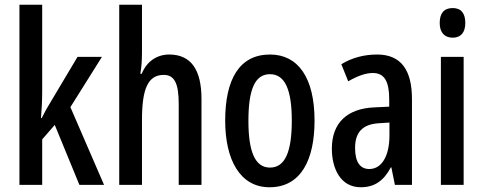

<svg xmlns="http://www.w3.org/2000/svg" viewBox="-20 -780 2039 810"><path d="M158 -397V-760H62V0H158V-192L211 -253L315 0H419L277 -328L410 -540H307L192 -347C180 -328 168 -306 156 -282H153C156 -319 158 -357 158 -397Z M579 -559V-760H483V0H579V-274C579 -405 604 -464 671 -464C716 -464 734 -428 734 -341V0H830V-363C830 -484 787 -550 694 -550C642 -550 599 -521 578 -469H572C577 -496 579 -527 579 -559Z M1307 -271C1307 -453 1237 -550 1119 -550C989 -550 930 -444 930 -271C930 -107 992 10 1117 10C1251 10 1307 -108 1307 -271ZM1028 -270C1028 -402 1055 -467 1119 -467C1182 -467 1211 -402 1211 -271C1211 -138 1182 -73 1119 -73C1056 -73 1028 -140 1028 -270Z M1571 -550C1515 -550 1464 -536 1420 -509L1449 -437C1489 -460 1523 -472 1553 -472C1602 -472 1622 -436 1622 -361V-330L1559 -327C1445 -322 1380 -262 1380 -153C1380 -68 1417 10 1502 10C1561 10 1599 -18 1629 -74H1631L1646 0H1718V-362C1718 -483 1673 -550 1571 -550ZM1578 -260 1623 -263V-209C1623 -121 1590 -67 1538 -67C1500 -67 1478 -95 1478 -156C1478 -222 1510 -256 1578 -260Z M1890 -746C1853 -746 1835 -724 1835 -683C1835 -643 1855 -621 1890 -621C1924 -621 1943 -643 1943 -683C1943 -723 1926 -746 1890 -746ZM1936 -540H1840V0H1936Z"/></svg>

Font: Noto Sans Hebrew ExtraCondensed Medium
Style: Regular
Weight: 500
Width: 2
Designer: Monotype Design Team
Foundry: Monotype Imaging Inc.
Version: Version 2.004